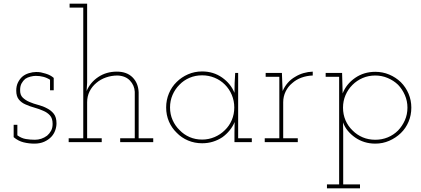

<svg xmlns="http://www.w3.org/2000/svg" viewBox="-20 -770 2283 1040"><path d="M258 -29Q272 -44 279 -63.5Q286 -83 286 -102Q286 -135 271.5 -153.5Q257 -172 235 -183Q213 -195 187.5 -201.5Q162 -208 139 -218Q118 -227 103 -241.5Q88 -256 89 -283Q89 -304 97 -318.5Q105 -333 117 -343Q129 -351 145 -355Q161 -359 174 -359Q195 -359 214.5 -354Q234 -349 251 -338V-281H271V-348Q262 -356 251.5 -361.5Q241 -367 228 -371Q212 -376 201.5 -378Q191 -380 176 -380Q157 -380 136 -373.5Q115 -367 100 -354Q86 -341 77 -322.5Q68 -304 68 -279Q68 -248 82.5 -230.5Q97 -213 119 -204Q141 -194 166.5 -187Q192 -180 214 -170Q236 -161 250.5 -145Q265 -129 265 -99Q265 -77 256.5 -61.5Q248 -46 235 -35Q220 -24 203.5 -18.5Q187 -13 169 -13Q144 -13 120 -17Q96 -21 74 -37V-94H54V-27Q79 -6 108 1Q137 8 166 8Q197 8 220 -2.5Q243 -13 258 -29Z M531 0V-21H452V-216Q452 -248 465 -274.5Q478 -301 502 -321Q524 -340 554 -350.5Q584 -361 617 -361Q660 -359 684 -333.5Q708 -308 710 -273V-21H631V0H810V-21H731V-270Q729 -320 698 -351Q667 -382 613 -382Q556 -382 512.5 -353Q469 -324 449 -277L452 -322V-750H357V-729H431V-21H352V0Z M1344 0V-21H1270V-375H1254Q1252 -348 1251 -321Q1250 -294 1250 -267Q1230 -317 1183 -350Q1136 -383 1075 -383Q1034 -383 998.5 -367.5Q963 -352 937 -326Q910 -300 895 -264Q880 -228 880 -188Q880 -147 895 -112Q910 -77 937 -51Q963 -24 998.5 -9Q1034 6 1075 6Q1106 6 1133.5 -2.5Q1161 -11 1185 -27Q1207 -43 1224 -64Q1241 -85 1251 -109Q1251 -94 1250.5 -80Q1250 -66 1250 -51V0ZM1075 -362Q1110 -362 1142 -349Q1174 -336 1198 -312Q1222 -288 1235.5 -256Q1249 -224 1249 -188Q1249 -151 1235.5 -119.5Q1222 -88 1198 -65Q1174 -41 1142 -27.5Q1110 -14 1075 -14Q1038 -14 1007 -27.5Q976 -41 953 -65Q929 -88 915 -119.5Q901 -151 901 -188Q901 -224 914.5 -255.5Q928 -287 952 -311Q975 -335 1006.5 -348.5Q1038 -362 1075 -362Z M1593 0V-21H1514V-216Q1514 -247 1527 -274Q1540 -301 1562 -319Q1584 -339 1613 -349.5Q1642 -360 1674 -361V-382Q1648 -381 1624 -374Q1600 -367 1579 -354Q1556 -341 1539 -321.5Q1522 -302 1511 -277Q1510 -291 1510 -299.5Q1510 -308 1509 -322L1507 -375H1419V-354H1493V-21H1414V0Z M1751 250H1930V229H1839V-57Q1839 -70 1838.5 -82Q1838 -94 1838 -107Q1847 -82 1864 -61.5Q1881 -41 1904 -25Q1927 -9 1954.5 -0.5Q1982 8 2013 8Q2053 8 2088.5 -7.5Q2124 -23 2151 -49Q2178 -75 2193 -110.5Q2208 -146 2208 -187Q2208 -227 2193 -262.5Q2178 -298 2151 -325Q2124 -351 2088.5 -366Q2053 -381 2013 -381Q1951 -381 1903.5 -348Q1856 -315 1836 -264Q1836 -291 1834.5 -319.5Q1833 -348 1833 -375H1744V-354H1817V229H1751ZM2013 -361Q2048 -361 2080 -347.5Q2112 -334 2136 -311Q2159 -287 2173 -255Q2187 -223 2187 -187Q2187 -150 2173 -118.5Q2159 -87 2136 -63Q2112 -39 2080.5 -26Q2049 -13 2013 -13Q1976 -13 1945 -26Q1914 -39 1890 -63Q1865 -87 1851.5 -118.5Q1838 -150 1838 -187Q1838 -223 1851.5 -254.5Q1865 -286 1889 -310Q1913 -334 1944.5 -347.5Q1976 -361 2013 -361Z"/></svg>

Font: Josefin Slab ExtraLight
Style: Regular
Weight: 250
Designer: Santiago Orozco
Foundry: Typemade
Version: Version 2.000